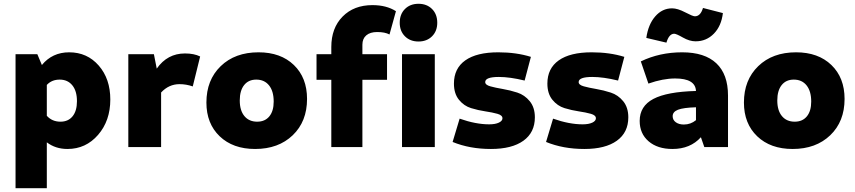

<svg xmlns="http://www.w3.org/2000/svg" viewBox="-20 -776 4509 1013"><path d="M62 217V-490H177L201 -433Q256 -500 345 -500Q440 -500 501 -430Q562 -360 562 -251Q562 -139 497.5 -64.5Q433 10 336 10Q273 10 227 -25V217ZM227 -328V-165Q255 -134 299 -134Q340 -134 363 -162.5Q386 -191 386 -242Q386 -296 361.5 -326Q337 -356 295 -356Q253 -356 227 -328Z M657 0V-490H792L807 -414Q863 -494 956 -494Q1004 -494 1036 -478L997 -320Q963 -332 927 -332Q871 -332 830 -288V0Z M1326 10Q1209 10 1139 -57Q1069 -124 1069 -235Q1069 -354 1144.5 -427Q1220 -500 1344 -500Q1461 -500 1530.5 -433Q1600 -366 1600 -254Q1600 -135 1524.5 -62.5Q1449 10 1326 10ZM1337 -134Q1378 -134 1401 -162Q1424 -190 1424 -240Q1424 -295 1399.5 -325.5Q1375 -356 1332 -356Q1291 -356 1268 -327Q1245 -298 1245 -246Q1245 -193 1269.5 -163.5Q1294 -134 1337 -134Z M2089 -656Q2089 -701 2116.5 -728.5Q2144 -756 2188 -756Q2232 -756 2259.5 -728.5Q2287 -701 2287 -656Q2287 -612 2259.5 -584.5Q2232 -557 2188 -557Q2144 -557 2116.5 -584.5Q2089 -612 2089 -656ZM1728 0V-355H1650V-490H1728V-528Q1728 -628 1787.5 -688.5Q1847 -749 1945 -749Q2019 -749 2069 -717L2035 -594Q2011 -607 1970 -607Q1933 -607 1912.5 -589.5Q1892 -572 1892 -540V-490H2022V-355H1892V0ZM2101 0V-490H2274V0Z M2570 10Q2458 10 2368 -27L2405 -150Q2490 -120 2561 -120Q2593 -120 2612 -129Q2631 -138 2631 -152Q2631 -168 2604.5 -175.5Q2578 -183 2540.5 -188.5Q2503 -194 2465.5 -205.5Q2428 -217 2401.5 -249.5Q2375 -282 2375 -335Q2375 -415 2435 -457.5Q2495 -500 2609 -500Q2704 -500 2781 -476L2748 -351Q2670 -370 2612 -370Q2540 -370 2540 -343Q2540 -328 2567 -320.5Q2594 -313 2632.5 -306.5Q2671 -300 2709.5 -287.5Q2748 -275 2775 -242Q2802 -209 2802 -157Q2802 -77 2741.5 -33.5Q2681 10 2570 10Z M3063 10Q2951 10 2861 -27L2898 -150Q2983 -120 3054 -120Q3086 -120 3105 -129Q3124 -138 3124 -152Q3124 -168 3097.5 -175.5Q3071 -183 3033.5 -188.5Q2996 -194 2958.5 -205.5Q2921 -217 2894.5 -249.5Q2868 -282 2868 -335Q2868 -415 2928 -457.5Q2988 -500 3102 -500Q3197 -500 3274 -476L3241 -351Q3163 -370 3105 -370Q3033 -370 3033 -343Q3033 -328 3060 -320.5Q3087 -313 3125.5 -306.5Q3164 -300 3202.5 -287.5Q3241 -275 3268 -242Q3295 -209 3295 -157Q3295 -77 3234.5 -33.5Q3174 10 3063 10Z M3496 -551 3390 -576Q3400 -647 3437 -689.5Q3474 -732 3526 -732Q3555 -732 3595 -711Q3635 -690 3646 -690Q3676 -690 3689 -734L3794 -707Q3786 -639 3746.5 -598.5Q3707 -558 3650 -558Q3618 -558 3583 -578Q3548 -598 3537 -598Q3510 -598 3496 -551ZM3528 10Q3449 10 3402 -30.5Q3355 -71 3355 -138Q3355 -216 3427 -254Q3499 -292 3652 -296Q3649 -362 3542 -362Q3478 -362 3401 -335L3361 -452Q3460 -500 3579 -500Q3698 -500 3759.5 -442Q3821 -384 3821 -272V0H3696L3678 -52Q3622 10 3528 10ZM3529 -163Q3529 -143 3545.5 -131Q3562 -119 3588 -119Q3624 -119 3652 -142V-210Q3585 -208 3557 -197Q3529 -186 3529 -163Z M4162 10Q4045 10 3975 -57Q3905 -124 3905 -235Q3905 -354 3980.5 -427Q4056 -500 4180 -500Q4297 -500 4366.5 -433Q4436 -366 4436 -254Q4436 -135 4360.5 -62.5Q4285 10 4162 10ZM4173 -134Q4214 -134 4237 -162Q4260 -190 4260 -240Q4260 -295 4235.5 -325.5Q4211 -356 4168 -356Q4127 -356 4104 -327Q4081 -298 4081 -246Q4081 -193 4105.5 -163.5Q4130 -134 4173 -134Z"/></svg>

Font: Cantarell Extra Bold
Style: Regular
Weight: 800
Designer: Dave Crossland, Nikolaus Waxweiler, Florian Fecher, Jacques Le Bailly, Eben Sorkin, Alexei Vanyashin, Alexios Zavras, Em
Version: Version 0.303